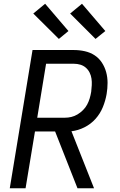

<svg xmlns="http://www.w3.org/2000/svg" viewBox="-20 -1001 640 1021"><path d="M480 0H392L273 -302H166L116 0H32L153 -735H373Q403 -735 431.5 -728.5Q460 -722 483 -707Q506 -692 521.5 -668.5Q537 -645 544.5 -617.5Q552 -590 552 -560.5Q552 -531 547 -501Q541 -466 527 -431.5Q513 -397 488 -369Q463 -341 429 -324Q395 -307 360 -303ZM325 -375Q342 -375 359 -379Q376 -383 392 -392.5Q408 -402 421.5 -415.5Q435 -429 443.5 -445Q452 -461 457 -478Q462 -495 465 -513Q467 -530 468 -548Q469 -566 466.5 -583Q464 -600 456.5 -615Q449 -630 436.5 -641Q424 -652 407.5 -657Q391 -662 373 -662H225L178 -375ZM488 -794 353 -929 416 -981 540 -836ZM293 -794 157 -929 220 -981 344 -836Z"/></svg>

Font: Iosevka Extended Oblique
Style: Regular
Weight: 400
Width: 7
Italic angle: -9°
Monospace: yes
Designer: Belleve Invis
Foundry: Belleve Invis
Version: Version 32.0.1; ttfautohint (v1.8.4)